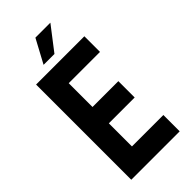

<svg xmlns="http://www.w3.org/2000/svg" viewBox="-265 -915 975 975"><g transform="rotate(-45 222.5 -427.0)"><path d="M322.3 -854.5 224.6 -727.5H146.5L214.8 -854.5ZM48.8 0V-683.6H395.5V-571.3H170.9V-400.4H356.4V-283.2H170.9V-117.2H396.5V0Z"/></g></svg>

Font: California Gothic
Style: Regular
Weight: 400
Version: Version 2.2;